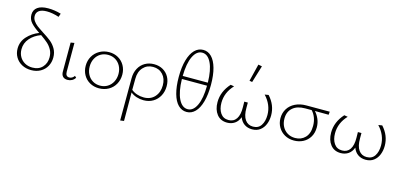

<svg xmlns="http://www.w3.org/2000/svg" viewBox="-80 -1281 4506 2140"><g transform="rotate(15 2173.0 -211.0)"><path d="M275 -437Q334 -400 371 -370.5Q408 -341 434 -297Q460 -253 460 -195Q460 -140 435 -94.5Q410 -49 363.5 -22.5Q317 4 256 4Q196 4 149 -21Q102 -46 75.5 -90.5Q49 -135 49 -190Q49 -270 103 -329.5Q157 -389 237 -420Q169 -465 134.5 -503.5Q100 -542 100 -595Q100 -650 142 -680.5Q184 -711 265 -711Q338 -711 413 -689L399 -649Q323 -674 259 -674Q199 -674 169 -652Q139 -630 139 -591Q139 -560 157 -534Q175 -508 201 -488Q227 -468 275 -437ZM419 -186Q419 -235 398 -273.5Q377 -312 344.5 -340.5Q312 -369 264 -402Q187 -374 140 -319.5Q93 -265 93 -194Q93 -146 114.5 -108Q136 -70 174.5 -48.5Q213 -27 262 -27Q335 -27 377 -72.5Q419 -118 419 -186Z M603 -76V-407L645 -414V-82Q645 -27 689 -27Q705 -27 720 -35.5Q735 -44 746 -61L764 -44Q750 -21 727 -8.5Q704 4 676 4Q640 4 621 -16.5Q602 -37 603 -76Z M832 -202Q832 -262 860 -310.5Q888 -359 937.5 -387Q987 -415 1048 -415Q1106 -415 1152.5 -388.5Q1199 -362 1225.5 -315Q1252 -268 1252 -210Q1252 -149 1224.5 -100Q1197 -51 1148 -23.5Q1099 4 1038 4Q979 4 932 -22.5Q885 -49 858.5 -96Q832 -143 832 -202ZM1209 -206Q1209 -257 1187.5 -297.5Q1166 -338 1128.5 -360.5Q1091 -383 1044 -383Q995 -383 957 -360Q919 -337 898 -296.5Q877 -256 877 -206Q877 -154 898.5 -113.5Q920 -73 957.5 -50.5Q995 -28 1043 -28Q1091 -28 1129 -51.5Q1167 -75 1188 -116Q1209 -157 1209 -206Z M1763 -213Q1763 -152 1736.5 -102.5Q1710 -53 1662.5 -24.5Q1615 4 1553 4Q1510 4 1470.5 -9Q1431 -22 1403 -46Q1403 173 1404 283L1361 289Q1362 125 1362 -197Q1362 -263 1388.5 -312.5Q1415 -362 1461.5 -388.5Q1508 -415 1566 -415Q1624 -415 1668.5 -389.5Q1713 -364 1738 -318.5Q1763 -273 1763 -213ZM1719 -211Q1719 -289 1675.5 -336Q1632 -383 1562 -383Q1493 -383 1448.5 -334.5Q1404 -286 1404 -204Q1404 -116 1403 -76Q1429 -53 1467.5 -40Q1506 -27 1547 -27Q1626 -27 1672.5 -79Q1719 -131 1719 -211Z M2236 -356Q2236 -242 2213 -160.5Q2190 -79 2148 -36.5Q2106 6 2050 6Q1994 6 1952.5 -35.5Q1911 -77 1888.5 -157.5Q1866 -238 1866 -350Q1866 -464 1889.5 -545Q1913 -626 1955 -668.5Q1997 -711 2054 -711Q2109 -711 2150 -669.5Q2191 -628 2213.5 -548Q2236 -468 2236 -356ZM1906 -371H2196Q2193 -517 2154 -597.5Q2115 -678 2050 -678Q1986 -678 1947 -597Q1908 -516 1906 -371ZM2196 -336H1906Q1909 -189 1949 -108Q1989 -27 2054 -27Q2118 -27 2156.5 -108.5Q2195 -190 2196 -336Z M2671 -506 2639 -512 2688 -711 2731 -703ZM2972 -201Q2972 -146 2953.5 -99.5Q2935 -53 2897.5 -24.5Q2860 4 2805 4Q2753 4 2715.5 -22Q2678 -48 2660 -97Q2642 -47 2604.5 -21.5Q2567 4 2517 4Q2441 4 2398.5 -50Q2356 -104 2356 -190Q2356 -312 2448 -414L2489 -407Q2400 -313 2400 -194Q2400 -122 2432 -75Q2464 -28 2525 -28Q2584 -28 2615 -74Q2646 -120 2644 -209L2643 -272H2684V-211Q2683 -121 2716 -74.5Q2749 -28 2808 -28Q2870 -28 2900.5 -75Q2931 -122 2931 -194Q2931 -312 2842 -407L2886 -414Q2972 -319 2972 -201Z M3589 -374Q3536 -375 3430 -375Q3459 -344 3478.5 -299.5Q3498 -255 3498 -203Q3498 -140 3470 -93Q3442 -46 3394 -21Q3346 4 3288 4Q3228 4 3181 -22.5Q3134 -49 3107 -95.5Q3080 -142 3080 -199Q3080 -260 3110 -308Q3140 -356 3195 -383Q3250 -410 3321 -410H3592ZM3393 -375H3318Q3226 -375 3175 -330Q3124 -285 3124 -206Q3124 -154 3145.5 -113.5Q3167 -73 3205.5 -50Q3244 -27 3293 -27Q3364 -27 3409 -74Q3454 -121 3454 -208Q3454 -260 3437.5 -303Q3421 -346 3393 -375Z M4283 -201Q4283 -146 4264.5 -99.5Q4246 -53 4208.5 -24.5Q4171 4 4116 4Q4064 4 4026.5 -22Q3989 -48 3971 -97Q3953 -47 3915.5 -21.5Q3878 4 3828 4Q3752 4 3709.5 -50Q3667 -104 3667 -190Q3667 -312 3759 -414L3800 -407Q3711 -313 3711 -194Q3711 -122 3743 -75Q3775 -28 3836 -28Q3895 -28 3926 -74Q3957 -120 3955 -209L3954 -272H3995V-211Q3994 -121 4027 -74.5Q4060 -28 4119 -28Q4181 -28 4211.5 -75Q4242 -122 4242 -194Q4242 -312 4153 -407L4197 -414Q4283 -319 4283 -201Z"/></g></svg>

Font: Ysabeau Infant Light
Style: Regular
Weight: 300
Designer: Christian Thalmann (Catharsis Fonts)
Version: Version 0.003